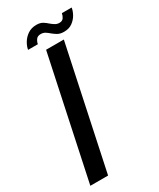

<svg xmlns="http://www.w3.org/2000/svg" viewBox="-220 -945 836 1012"><g transform="rotate(-30 198.0 -438.5)"><path d="M12 0 168.5 -737.5H276.5L120 0ZM396.5 -863Q394 -844.5 382.5 -823.5Q371 -802.5 350.2 -787.2Q329.5 -772 298.5 -772Q274.5 -772 259 -781.5Q243.5 -791 232.5 -800.5Q222.5 -809.5 211.2 -816.5Q200 -823.5 185 -823.5Q165.5 -823.5 156.8 -811.2Q148 -799 145.5 -784.5H86Q89 -804 101.8 -825.5Q114.5 -847 136.5 -862Q158.5 -877 189 -877Q212.5 -877 227.2 -867.8Q242 -858.5 252 -849Q262.5 -840 274.5 -832.5Q286.5 -825 300 -825Q318.5 -825 326.5 -836.8Q334.5 -848.5 337 -863Z"/></g></svg>

Font: Epilogue Medium
Style: Italic
Weight: 500
Italic angle: -12°
Designer: Tyler Finck
Foundry: Etcetera Type Co
Version: Version 2.112